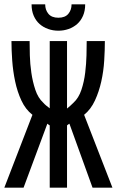

<svg xmlns="http://www.w3.org/2000/svg" viewBox="-20 -884 540 888"><path d="M374 -864Q374 -834 364 -811Q354 -788 337 -773Q320 -758 297.5 -750Q275 -742 250 -742Q225 -742 202.5 -750Q180 -758 163 -773Q146 -788 136 -811Q126 -834 126 -864H189Q189 -838 204 -820Q219 -802 250 -802Q281 -802 296 -820Q311 -838 311 -864ZM290 -16H210V-304Q207 -306 204 -308Q201 -310 199 -312L89 -16H0L130 -353Q98 -378 79 -419Q60 -460 50 -507.5Q40 -555 36.5 -604Q33 -653 33 -694H117Q117 -667 118 -628Q119 -589 125 -547.5Q131 -506 143.5 -468.5Q156 -431 180 -409Q186 -402 194 -395.5Q202 -389 210 -383V-694H290V-382Q305 -394 320 -409Q344 -431 356.5 -468.5Q369 -506 374 -547.5Q379 -589 380 -628Q381 -667 381 -694H465Q465 -653 462 -604Q459 -555 448.5 -507.5Q438 -460 419 -419Q400 -378 369 -353L500 -16H408L301 -312Q298 -310 295 -308Q292 -306 290 -304Z"/></svg>

Font: D2Coding ligature
Style: Regular
Weight: 400
Monospace: yes
Designer: Yong-Rak Park; Jeong-Hwan Yoon; Sang-Min Lee;
Foundry: NHN Corporation
Version: Version 1.3.2; Build 20180524